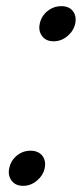

<svg xmlns="http://www.w3.org/2000/svg" viewBox="-20 -594 265 623"><path d="M55 9Q30 9 17.5 -8Q5 -25 10 -48Q15 -73 34.5 -89Q54 -105 79 -105Q104 -105 117 -89Q130 -73 125 -48Q120 -25 100 -8Q80 9 55 9ZM154 -460Q129 -460 116.5 -477Q104 -494 109 -517Q114 -542 134 -558Q154 -574 179 -574Q204 -574 216.5 -558Q229 -542 224 -517Q219 -494 199 -477Q179 -460 154 -460Z"/></svg>

Font: VDS
Style: Bold Italic
Weight: 700
Designer: artmaker
Foundry: artmaker
Version: Version 1.000 2009 initial release